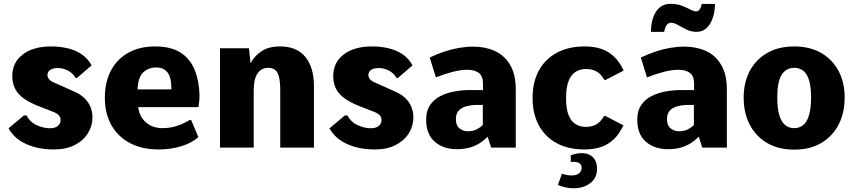

<svg xmlns="http://www.w3.org/2000/svg" viewBox="-20 -785 4550 1021"><path d="M266.1 9.8Q185.1 9.8 121.3 -18.1Q57.6 -45.9 25.4 -102.5L106.9 -170.9H121.6Q139.6 -135.3 176 -119.1Q212.4 -103 243.7 -103Q272.9 -103 287.6 -115.2Q302.2 -127.4 302.2 -147Q302.2 -155.8 298.3 -163.8Q294.4 -171.9 285.4 -178.7Q276.4 -185.5 260.3 -191.4L188.5 -219.2Q139.2 -238.3 107.7 -260.5Q76.2 -282.7 60.8 -312Q45.4 -341.3 45.4 -380.9Q45.4 -453.1 101.3 -495.6Q157.2 -538.1 252 -538.1Q296.4 -538.1 337.6 -528.8Q378.9 -519.5 412.4 -497.6Q445.8 -475.6 467.3 -437.5L389.6 -370.6H382.3Q365.7 -397.9 339.6 -410.6Q313.5 -423.3 287.1 -423.3Q270.5 -423.3 258.1 -418.9Q245.6 -414.6 239 -406.2Q232.4 -397.9 232.4 -385.7Q232.4 -374.5 240.7 -363.8Q249 -353 277.3 -341.8L370.6 -299.8Q407.7 -284.2 429.9 -262.2Q452.1 -240.2 461.9 -214.4Q471.7 -188.5 471.7 -160.6Q471.7 -115.2 447.5 -76.4Q423.3 -37.6 377.7 -13.9Q332 9.8 266.1 9.8Z M823.2 9.8Q736.3 9.8 672.1 -23.7Q607.9 -57.1 572.8 -118.9Q537.6 -180.7 537.6 -264.6Q537.6 -349.1 570.3 -410.4Q603 -471.7 663.1 -504.9Q723.1 -538.1 804.7 -538.1Q889.2 -538.1 940.2 -505.1Q991.2 -472.2 1014.9 -414.1Q1038.6 -356 1041 -279.8Q1041 -261.7 1039.6 -248Q1038.1 -234.4 1036.9 -226.1Q1035.6 -217.8 1034.7 -215.3H714.8Q719.2 -180.7 736.8 -155.5Q754.4 -130.4 782 -116.9Q809.6 -103.5 843.8 -103.5Q883.8 -103.5 920.7 -115.5Q957.5 -127.4 987.8 -146.5H996.6L1034.7 -56.6Q1004.4 -26.9 947.5 -8.5Q890.6 9.8 823.2 9.8ZM711.4 -309.6H891.6Q891.6 -374.5 870.4 -400.4Q849.1 -426.3 811 -426.3Q770 -426.3 742.2 -400.6Q714.4 -375 711.4 -309.6Z M1149.9 0V-528.3H1303.7L1312.5 -449.2Q1333 -487.3 1370.6 -512.7Q1408.2 -538.1 1469.7 -538.1Q1558.6 -538.1 1604 -481.9Q1649.4 -425.8 1649.4 -328.1V0H1470.2V-305.2Q1470.2 -352.1 1463.1 -377.9Q1456.1 -403.8 1441.9 -414.1Q1427.7 -424.3 1406.2 -424.3Q1389.6 -424.3 1375.7 -417.7Q1361.8 -411.1 1351.3 -397Q1340.8 -382.8 1335 -359.9Q1329.1 -336.9 1329.1 -303.7V0Z M1972.7 9.8Q1891.6 9.8 1827.9 -18.1Q1764.2 -45.9 1731.9 -102.5L1813.5 -170.9H1828.1Q1846.2 -135.3 1882.6 -119.1Q1918.9 -103 1950.2 -103Q1979.5 -103 1994.1 -115.2Q2008.8 -127.4 2008.8 -147Q2008.8 -155.8 2004.9 -163.8Q2001 -171.9 1991.9 -178.7Q1982.9 -185.5 1966.8 -191.4L1895 -219.2Q1845.7 -238.3 1814.2 -260.5Q1782.7 -282.7 1767.3 -312Q1752 -341.3 1752 -380.9Q1752 -453.1 1807.9 -495.6Q1863.8 -538.1 1958.5 -538.1Q2002.9 -538.1 2044.2 -528.8Q2085.4 -519.5 2118.9 -497.6Q2152.3 -475.6 2173.8 -437.5L2096.2 -370.6H2088.9Q2072.3 -397.9 2046.1 -410.6Q2020 -423.3 1993.7 -423.3Q1977.1 -423.3 1964.6 -418.9Q1952.1 -414.6 1945.6 -406.2Q1939 -397.9 1939 -385.7Q1939 -374.5 1947.3 -363.8Q1955.6 -353 1983.9 -341.8L2077.1 -299.8Q2114.3 -284.2 2136.5 -262.2Q2158.7 -240.2 2168.5 -214.4Q2178.2 -188.5 2178.2 -160.6Q2178.2 -115.2 2154.1 -76.4Q2129.9 -37.6 2084.2 -13.9Q2038.6 9.8 1972.7 9.8Z M2409.2 8.3Q2337.4 8.3 2291.7 -31.5Q2246.1 -71.3 2246.1 -148.9Q2246.1 -195.8 2267.3 -226.6Q2288.6 -257.3 2322.8 -274.4Q2356.9 -291.5 2397.7 -298.8Q2438.5 -306.2 2477.1 -306.2H2548.3V-340.8Q2548.3 -380.9 2525.6 -397.5Q2502.9 -414.1 2464.8 -414.1Q2430.2 -414.1 2386.2 -402.6Q2342.3 -391.1 2297.9 -373.5L2265.1 -479Q2303.7 -497.6 2343 -510.7Q2382.3 -523.9 2421.4 -530.5Q2460.4 -537.1 2496.6 -537.1Q2560.1 -537.1 2611.1 -514.2Q2662.1 -491.2 2692.4 -440.4Q2722.7 -389.6 2722.7 -308.1V0H2591.8L2573.2 -58.1Q2555.7 -40 2532.7 -24.9Q2509.8 -9.8 2479.5 -0.7Q2449.2 8.3 2409.2 8.3ZM2468.3 -86.9Q2495.6 -86.9 2516.1 -97.7Q2536.6 -108.4 2547.4 -120.6V-227.1H2518.1Q2489.3 -227.1 2462.9 -220.7Q2436.5 -214.4 2420.4 -198Q2404.3 -181.6 2404.3 -151.4Q2404.3 -117.2 2423.8 -102.1Q2443.4 -86.9 2468.3 -86.9Z M3087.4 9.8Q3002.4 9.8 2940.7 -23.4Q2878.9 -56.6 2845.5 -118.4Q2812 -180.2 2812 -264.2Q2812 -348.6 2845.7 -410.2Q2879.4 -471.7 2941.7 -504.9Q3003.9 -538.1 3088.9 -538.1Q3139.6 -538.1 3178.5 -524.7Q3217.3 -511.2 3246.3 -483.2Q3275.4 -455.1 3296.4 -409.7L3200.2 -359.9H3193.8Q3174.8 -393.6 3149.9 -406.2Q3125 -418.9 3094.2 -418Q3065.9 -418 3042 -403.8Q3018.1 -389.6 3004.2 -356Q2990.2 -322.3 2990.2 -264.2Q2990.2 -205.1 3003.9 -171.9Q3017.6 -138.7 3040.8 -124.8Q3064 -110.8 3092.8 -110.4Q3123.5 -109.4 3148.2 -121.8Q3172.9 -134.3 3192.4 -168.5H3198.7L3294.9 -118.7Q3273.9 -73.2 3244.9 -45.2Q3215.8 -17.1 3177 -3.7Q3138.2 9.8 3087.4 9.8ZM3030.3 216.3Q2988.8 216.3 2946.8 198.7L2968.3 138.7Q2982.9 143.6 2995.8 145.8Q3008.8 147.9 3019.5 147.9Q3047.4 147.9 3060.3 135.7Q3073.2 123.5 3073.2 107.9Q3072.8 92.3 3062.7 84Q3052.7 75.7 3030.8 75.7Q3026.9 75.7 3023.2 75.7Q3019.5 75.7 3015.1 76.2V41Q3045.9 29.3 3073.7 29.3Q3110.4 29.3 3132.6 50.8Q3154.8 72.3 3154.8 112.8Q3154.8 161.6 3118.7 189Q3082.5 216.3 3030.3 216.3Z M3531.7 8.3Q3460 8.3 3414.3 -31.5Q3368.7 -71.3 3368.7 -148.9Q3368.7 -195.8 3389.9 -226.6Q3411.1 -257.3 3445.3 -274.4Q3479.5 -291.5 3520.3 -298.8Q3561 -306.2 3599.6 -306.2H3670.9V-340.8Q3670.9 -380.9 3648.2 -397.5Q3625.5 -414.1 3587.4 -414.1Q3552.7 -414.1 3508.8 -402.6Q3464.8 -391.1 3420.4 -373.5L3387.7 -479Q3426.3 -497.6 3465.6 -510.7Q3504.9 -523.9 3543.9 -530.5Q3583 -537.1 3619.1 -537.1Q3682.6 -537.1 3733.6 -514.2Q3784.7 -491.2 3814.9 -440.4Q3845.2 -389.6 3845.2 -308.1V0H3714.4L3695.8 -58.1Q3678.2 -40 3655.3 -24.9Q3632.3 -9.8 3602.1 -0.7Q3571.8 8.3 3531.7 8.3ZM3590.8 -86.9Q3618.2 -86.9 3638.7 -97.7Q3659.2 -108.4 3669.9 -120.6V-227.1H3640.6Q3611.8 -227.1 3585.4 -220.7Q3559.1 -214.4 3543 -198Q3526.9 -181.6 3526.9 -151.4Q3526.9 -117.2 3546.4 -102.1Q3565.9 -86.9 3590.8 -86.9ZM3441.4 -615.7Q3441.4 -638.2 3446 -663.8Q3450.7 -689.5 3462.4 -712.4Q3474.1 -735.4 3494.4 -750Q3514.6 -764.6 3545.4 -764.6Q3579.6 -764.6 3605.2 -754.9Q3630.9 -745.1 3649.7 -734.9Q3668.5 -724.6 3682.1 -724.6Q3691.9 -724.6 3699.2 -733.2Q3706.5 -741.7 3711.9 -764.2H3782.2Q3782.2 -743.7 3777.6 -718Q3772.9 -692.4 3761.7 -669.2Q3750.5 -646 3731.4 -630.9Q3712.4 -615.7 3683.6 -615.7Q3656.2 -615.7 3631.3 -627.7Q3606.4 -639.6 3585.7 -651.9Q3564.9 -664.1 3548.3 -664.1Q3535.6 -664.1 3526.6 -653.6Q3517.6 -643.1 3511.7 -615.7Z M4203.6 10.7Q4120.1 10.7 4059.8 -24.4Q3999.5 -59.6 3967 -121.8Q3934.6 -184.1 3934.6 -266.1Q3934.6 -346.7 3967.3 -408Q4000 -469.2 4060.3 -503.7Q4120.6 -538.1 4203.6 -538.1Q4286.1 -538.1 4346.2 -503.7Q4406.2 -469.2 4439 -408Q4471.7 -346.7 4471.7 -266.1Q4471.7 -184.1 4439.2 -121.8Q4406.7 -59.6 4346.7 -24.4Q4286.6 10.7 4203.6 10.7ZM4203.6 -103.5Q4231.4 -103.5 4251.5 -120.1Q4271.5 -136.7 4282.2 -172.6Q4293 -208.5 4293 -266.1Q4293 -322.8 4282.5 -357.7Q4272 -392.6 4252 -408.4Q4231.9 -424.3 4203.6 -424.3Q4160.6 -424.3 4137 -387.9Q4113.3 -351.6 4113.3 -266.1Q4113.3 -208 4124.3 -172.1Q4135.3 -136.2 4155.3 -119.9Q4175.3 -103.5 4203.6 -103.5Z"/></svg>

Font: Comme ExtraBold
Style: Regular
Weight: 800
Version: Version 1.000;gftools[0.9.27]